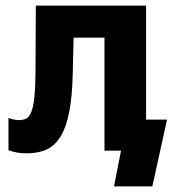

<svg xmlns="http://www.w3.org/2000/svg" viewBox="-20 -540 637 688"><path d="M76.6 9.4Q118.4 9.4 148.2 -4.9Q178 -19.2 198 -52.5Q218 -85.8 228.5 -140.9Q239 -196 240.6 -276.6L243.8 -405H354.4V0H503.4V-520H108.4L107.2 -284.2Q106.8 -227.8 103.3 -193.5Q99.8 -159.2 92.8 -140.5Q85.8 -121.8 74.8 -115.7Q63.8 -109.6 48 -109.6Q41.8 -109.6 31 -111.4Q20.2 -113.2 10.4 -117.8V-1.8Q26.4 4.2 42 6.8Q57.6 9.4 76.6 9.4ZM388.6 128H525.8L578.6 -111.4H430.6L503.4 0H413.6Z"/></svg>

Font: Fixel Variable
Style: Regular
Weight: 100
Width: 3
Designer: AlfaBravo + MacPaw
Foundry: Kyrylo Tkachov, Marchela Mozhyna, Serhii Makarenko, Maria Weinstein, Zakhar Kryvoshyya
Version: Version 1.211